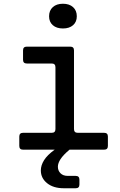

<svg xmlns="http://www.w3.org/2000/svg" viewBox="-20 -799 640 1025"><path d="M316 -647Q282 -647 262 -664.5Q242 -682 242 -712Q242 -743 262 -761Q282 -779 316 -779Q350 -779 370 -761Q390 -743 390 -712Q390 -682 370 -664.5Q350 -647 316 -647ZM103 0Q83 0 83 -20V-70Q83 -90 103 -90H256Q276 -90 276 -110V-440Q276 -460 256 -460H123Q103 -460 103 -480V-530Q103 -550 123 -550H355Q375 -550 375 -530V-110Q375 -90 395 -90H536Q556 -90 556 -70V-20Q556 0 536 0H351L349 2Q318 28 303.5 50Q289 72 289 91Q289 112 303 126Q317 140 342 140H384Q404 140 404 160V186Q404 206 384 206H321Q265 206 231.5 179Q198 152 198 111Q198 84 215 56.5Q232 29 272 0Z"/></svg>

Font: Pitagon Sans Mono Medium
Style: Regular
Weight: 500
Monospace: yes
Designer: Travis Tran
Foundry: Pitagon
Version: Version 1.001; ttfautohint (v1.8.4.7-5d5b);gftools[0.9.26]